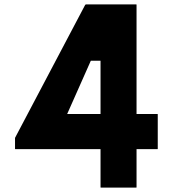

<svg xmlns="http://www.w3.org/2000/svg" viewBox="-20 -852 782 869"><path d="M284 -336 391 -577H435V-336ZM368 -832 365 -829 48 -228V-178L49 -177H435V-4L436 -3H597L598 -4V-177H693L694 -178V-335L693 -336H598V-831L597 -832Z"/></svg>

Font: Hussar Woodtype
Style: SeBd
Weight: 900
Foundry: Cannot Into Space Fonts
Version: Version 1.07